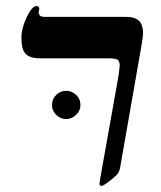

<svg xmlns="http://www.w3.org/2000/svg" viewBox="-20 -609 531 635"><path d="M113.8 -416Q79.6 -416 65.2 -430.4Q50.8 -444.8 50.8 -482.9Q50.8 -515.6 68.4 -552.2Q85.9 -588.9 100.1 -588.9Q109.9 -588.9 109.9 -580.1L107.9 -568.8Q107.9 -553.2 127 -553.2H395Q427.2 -553.2 440.2 -539.8Q453.1 -526.4 453.1 -500Q453.1 -488.8 446.8 -452.1L377 -53.2Q376 -46.9 372.8 -40.5Q369.6 -34.2 364.7 -29.1Q359.9 -23.9 340.6 -9Q321.3 5.9 315.9 5.9Q309.1 5.9 309.1 -1L311 -16.1L372.1 -358.9Q376 -387.7 376 -391.1Q376 -407.7 368.2 -411.9Q360.4 -416 341.8 -416ZM151.9 -261.2Q151.9 -281.2 165.5 -294.9Q179.2 -308.6 198.7 -308.6Q217.3 -308.6 231.7 -295.2Q246.1 -281.7 246.1 -261.2Q246.1 -243.2 231.7 -229.2Q217.3 -215.3 198.7 -215.3Q179.2 -215.3 165.5 -229.5Q151.9 -243.7 151.9 -261.2Z"/></svg>

Font: Tinos
Style: Bold Italic
Weight: 700
Italic angle: -16.333°
Designer: Steve Matteson
Foundry: Monotype Imaging Inc.
Version: Version 1.23